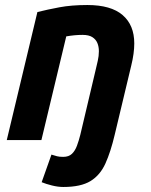

<svg xmlns="http://www.w3.org/2000/svg" viewBox="-20 -558 600 765"><path d="M232 187Q211 187 187 181Q163 175 146 168L185 58Q198 62 207 64.5Q216 67 232 67Q254 67 266.5 55Q279 43 286.5 23Q294 3 300 -21L361 -279Q365 -296 369.5 -315.5Q374 -335 374 -354Q374 -372 368 -386.5Q362 -401 348 -410Q334 -419 309 -419Q293 -419 277 -417.5Q261 -416 244 -413L145 0H7L129 -510Q169 -520 217 -529Q265 -538 328 -538Q422 -538 468.5 -498Q515 -458 515 -385Q515 -366 512 -343.5Q509 -321 503 -297L437 -21Q421 47 400 93.5Q379 140 340.5 163.5Q302 187 232 187Z"/></svg>

Font: Ubuntu Sans Mono
Style: Italic
Weight: 400
Italic angle: -13.5°
Monospace: yes
Designer: Dalton Maag Ltd
Foundry: Dalton Maag Ltd
Version: Version 1.006